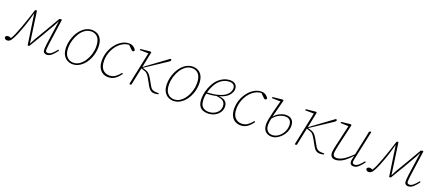

<svg xmlns="http://www.w3.org/2000/svg" viewBox="61 -1487 5629 2494"><g transform="rotate(20 2876.0 -240.0)"><path d="M69 13Q51 13 41 4Q31 -5 29 -19Q32 -30 42.5 -37Q53 -44 68 -44Q85 -44 106 -33Q125 -60 143.5 -102.5Q162 -145 187 -213Q211 -278 234 -346Q257 -414 277 -480L295 -487L303 -481L364 -49L400 -119Q453 -208 506.5 -298.5Q560 -389 612 -480L638 -487L648 -481L598 -128Q595 -103 593 -81.5Q591 -60 591 -45Q591 -14 623 -14Q649 -14 676.5 -37Q704 -60 738 -103L750 -92Q717 -47 684.5 -17.5Q652 12 614 12Q592 12 578 -1Q564 -14 564 -40Q564 -59 565.5 -77.5Q567 -96 571 -128L617 -453L582 -384Q530 -293 476.5 -202.5Q423 -112 368 -21L350 -15L343 -20L281 -440Q267 -388 249 -327.5Q231 -267 208 -206Q189 -155 175 -120.5Q161 -86 148.5 -62.5Q136 -39 123 -19Q114 -5 100 4Q86 13 69 13Z M971 13Q934 13 899.5 -5.5Q865 -24 843 -63.5Q821 -103 821 -167Q821 -225 839 -283Q857 -341 889.5 -388.5Q922 -436 966.5 -464.5Q1011 -493 1064 -493Q1106 -493 1140 -474Q1174 -455 1194.5 -415Q1215 -375 1215 -311Q1215 -249 1196.5 -191Q1178 -133 1145 -87Q1112 -41 1067.5 -14Q1023 13 971 13ZM975 -9Q1021 -9 1059.5 -35.5Q1098 -62 1126.5 -105.5Q1155 -149 1170.5 -201Q1186 -253 1186 -304Q1186 -390 1152 -430.5Q1118 -471 1062 -471Q1014 -471 975 -444Q936 -417 908 -372.5Q880 -328 864.5 -275.5Q849 -223 849 -172Q849 -88 885.5 -48.5Q922 -9 975 -9Z M1465 13Q1425 13 1391 -6Q1357 -25 1336.5 -64.5Q1316 -104 1316 -165Q1316 -229 1337 -287.5Q1358 -346 1394.5 -392.5Q1431 -439 1477.5 -466Q1524 -493 1575 -493Q1613 -493 1639 -473.5Q1665 -454 1673 -434Q1673 -426 1667 -420Q1661 -414 1653 -414Q1643 -414 1635.5 -421Q1628 -428 1613 -443L1580 -475H1577Q1528 -472 1485.5 -445Q1443 -418 1411 -374.5Q1379 -331 1361.5 -278.5Q1344 -226 1344 -173Q1344 -92 1379.5 -52.5Q1415 -13 1473 -13Q1518 -13 1553 -37.5Q1588 -62 1619 -103L1632 -93Q1602 -47 1561 -17Q1520 13 1465 13Z M1763 5 1756 0 1852 -457 1732 -459 1735 -475 1869 -489 1884 -482 1857 -348 1839 -262 1877 -291 2147 -489Q2162 -487 2162 -474Q2162 -467 2157 -462Q2152 -457 2137 -446L1847 -254L1869 -249Q1909 -239 1934 -219Q1959 -199 1984 -153L2035 -63Q2049 -39 2067.5 -29Q2086 -19 2112 -17L2158 -16L2155 -1Q2128 6 2103 6Q2070 6 2047.5 -10.5Q2025 -27 2007 -61L1959 -147Q1937 -188 1916.5 -206.5Q1896 -225 1857 -235L1834 -241L1827 -207Q1816 -155 1805.5 -103.5Q1795 -52 1784 0Z M2364 13Q2327 13 2292.5 -5.5Q2258 -24 2236 -63.5Q2214 -103 2214 -167Q2214 -225 2232 -283Q2250 -341 2282.5 -388.5Q2315 -436 2359.5 -464.5Q2404 -493 2457 -493Q2499 -493 2533 -474Q2567 -455 2587.5 -415Q2608 -375 2608 -311Q2608 -249 2589.5 -191Q2571 -133 2538 -87Q2505 -41 2460.5 -14Q2416 13 2364 13ZM2368 -9Q2414 -9 2452.5 -35.5Q2491 -62 2519.5 -105.5Q2548 -149 2563.5 -201Q2579 -253 2579 -304Q2579 -390 2545 -430.5Q2511 -471 2455 -471Q2407 -471 2368 -444Q2329 -417 2301 -372.5Q2273 -328 2257.5 -275.5Q2242 -223 2242 -172Q2242 -88 2278.5 -48.5Q2315 -9 2368 -9Z M2811 -388Q2792 -364 2772.5 -324Q2753 -284 2742 -240Q2832 -245 2891.5 -261.5Q2951 -278 2984.5 -302Q3018 -326 3032 -353Q3046 -380 3046 -406Q3046 -438 3026.5 -454.5Q3007 -471 2972 -471Q2926 -471 2884.5 -449.5Q2843 -428 2811 -388ZM2839 13Q2801 13 2769.5 -1Q2738 -15 2719.5 -49Q2701 -83 2701 -143Q2701 -194 2714.5 -243.5Q2728 -293 2748.5 -333Q2769 -373 2788 -397Q2825 -442 2873 -467.5Q2921 -493 2976 -493Q3019 -493 3045 -470Q3071 -447 3071 -406Q3071 -363 3034.5 -319Q2998 -275 2910 -249V-247Q2968 -243 2996.5 -216Q3025 -189 3025 -145Q3025 -102 3001.5 -66Q2978 -30 2936 -8.5Q2894 13 2839 13ZM2729 -148Q2729 -69 2761.5 -39.5Q2794 -10 2843 -10Q2886 -10 2921 -26.5Q2956 -43 2977 -72.5Q2998 -102 2998 -141Q2998 -180 2973 -205.5Q2948 -231 2873 -239Q2845 -232 2811 -228Q2777 -224 2738 -222Q2729 -185 2729 -148Z M3294 13Q3254 13 3220 -6Q3186 -25 3165.5 -64.5Q3145 -104 3145 -165Q3145 -229 3166 -287.5Q3187 -346 3223.5 -392.5Q3260 -439 3306.5 -466Q3353 -493 3404 -493Q3442 -493 3468 -473.5Q3494 -454 3502 -434Q3502 -426 3496 -420Q3490 -414 3482 -414Q3472 -414 3464.5 -421Q3457 -428 3442 -443L3409 -475H3406Q3357 -472 3314.5 -445Q3272 -418 3240 -374.5Q3208 -331 3190.5 -278.5Q3173 -226 3173 -173Q3173 -92 3208.5 -52.5Q3244 -13 3302 -13Q3347 -13 3382 -37.5Q3417 -62 3448 -103L3461 -93Q3431 -47 3390 -17Q3349 13 3294 13Z M3631 -117Q3631 -68 3656 -39Q3681 -10 3726 -10Q3767 -10 3805.5 -36.5Q3844 -63 3868.5 -107Q3893 -151 3893 -202Q3893 -248 3870.5 -271.5Q3848 -295 3808 -295Q3768 -295 3724.5 -274.5Q3681 -254 3643 -207Q3638 -186 3634.5 -164.5Q3631 -143 3631 -117ZM3722 13Q3671 13 3637.5 -19.5Q3604 -52 3604 -118Q3604 -147 3612 -190Q3620 -233 3636.5 -298Q3653 -363 3678 -457L3558 -459L3561 -475L3698 -490L3712 -482L3648 -235Q3678 -273 3723.5 -295Q3769 -317 3810 -317Q3863 -317 3891.5 -288Q3920 -259 3920 -203Q3920 -163 3903.5 -124Q3887 -85 3858.5 -54.5Q3830 -24 3795 -5.5Q3760 13 3722 13Z M4050 5 4043 0 4139 -457 4019 -459 4022 -475 4156 -489 4171 -482 4144 -348 4126 -262 4164 -291 4434 -489Q4449 -487 4449 -474Q4449 -467 4444 -462Q4439 -457 4424 -446L4134 -254L4156 -249Q4196 -239 4221 -219Q4246 -199 4271 -153L4322 -63Q4336 -39 4354.5 -29Q4373 -19 4399 -17L4445 -16L4442 -1Q4415 6 4390 6Q4357 6 4334.5 -10.5Q4312 -27 4294 -61L4246 -147Q4224 -188 4203.5 -206.5Q4183 -225 4144 -235L4121 -241L4114 -207Q4103 -155 4092.5 -103.5Q4082 -52 4071 0Z M4604 12Q4572 12 4553 -6Q4534 -24 4534 -59Q4534 -85 4540.5 -117Q4547 -149 4554 -181L4618 -457L4507 -461L4510 -477L4637 -491L4651 -483L4584 -193Q4577 -162 4569.5 -123Q4562 -84 4562 -63Q4562 -41 4574 -28Q4586 -15 4613 -15Q4651 -15 4700.5 -43Q4750 -71 4824 -144L4852 -277Q4863 -327 4873.5 -378Q4884 -429 4894 -480L4915 -491L4923 -485L4842 -105Q4839 -90 4835 -73.5Q4831 -57 4831 -43Q4831 -14 4863 -14Q4889 -14 4916.5 -37Q4944 -60 4977 -103L4990 -92Q4958 -47 4925.5 -17.5Q4893 12 4855 12Q4833 12 4819 -1.5Q4805 -15 4805 -37Q4805 -54 4809.5 -72Q4814 -90 4821 -121Q4754 -47 4703 -17.5Q4652 12 4604 12Z M5066 13Q5048 13 5038 4Q5028 -5 5026 -19Q5029 -30 5039.5 -37Q5050 -44 5065 -44Q5082 -44 5103 -33Q5122 -60 5140.5 -102.5Q5159 -145 5184 -213Q5208 -278 5231 -346Q5254 -414 5274 -480L5292 -487L5300 -481L5361 -49L5397 -119Q5450 -208 5503.5 -298.5Q5557 -389 5609 -480L5635 -487L5645 -481L5595 -128Q5592 -103 5590 -81.5Q5588 -60 5588 -45Q5588 -14 5620 -14Q5646 -14 5673.5 -37Q5701 -60 5735 -103L5747 -92Q5714 -47 5681.5 -17.5Q5649 12 5611 12Q5589 12 5575 -1Q5561 -14 5561 -40Q5561 -59 5562.5 -77.5Q5564 -96 5568 -128L5614 -453L5579 -384Q5527 -293 5473.5 -202.5Q5420 -112 5365 -21L5347 -15L5340 -20L5278 -440Q5264 -388 5246 -327.5Q5228 -267 5205 -206Q5186 -155 5172 -120.5Q5158 -86 5145.5 -62.5Q5133 -39 5120 -19Q5111 -5 5097 4Q5083 13 5066 13Z"/></g></svg>

Font: Source Serif 4 SmText ExtraLight
Style: Italic
Weight: 200
Italic angle: -12°
Designer: Frank Grießhammer
Foundry: Adobe
Version: Version 4.005;hotconv 1.1.0;makeotfexe 2.6.0